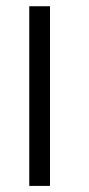

<svg xmlns="http://www.w3.org/2000/svg" viewBox="-20 -610 292 630"><path d="M76 0H144V-589.5H76Z"/></svg>

Font: Anybody Expanded Light
Style: Regular
Weight: 300
Width: 7
Version: Version 1.113;gftools[0.9.25]